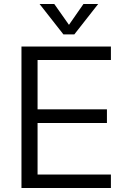

<svg xmlns="http://www.w3.org/2000/svg" viewBox="-20 -946 628 966"><path d="M88 0V-712H538V-644H169V-396H518V-327H169V-68H538V0ZM400 -926H474L354 -773H299L179 -926H253L327 -821Z"/></svg>

Font: PRinguin Sans
Style: Regular
Weight: 400
Designer: Vernon Adams
Foundry: Vernon Adams
Version: ""